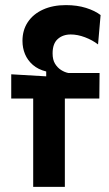

<svg xmlns="http://www.w3.org/2000/svg" viewBox="-20 -732 428 752"><path d="M110 0V-346H24V-441L161 -433V-452Q129 -460 108.5 -478Q88 -496 78 -520Q68 -544 68 -572Q68 -614 89 -645.5Q110 -677 148.5 -694.5Q187 -712 238 -712Q282 -712 317 -701Q352 -690 374 -673L364 -558Q342 -575 313 -586Q284 -597 257 -597Q226 -597 206 -579Q186 -561 186 -523Q186 -498 195.5 -482.5Q205 -467 219 -458Q233 -449 248 -446H370L369 -346H234V0Z"/></svg>

Font: Bricolage Grotesque 16pt SemiBold
Style: Regular
Weight: 600
Version: Version 1.001;gftools[0.9.33.dev8+g029e19f]